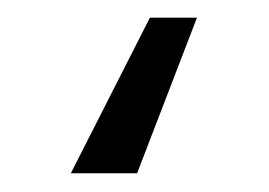

<svg xmlns="http://www.w3.org/2000/svg" viewBox="-20 7 298 213"><path d="M198.5 26.6 132.1 199.2H58.6L146.3 26.6Z"/></svg>

Font: Inter UI Light
Style: Regular
Weight: 300
Designer: Rasmus Andersson
Foundry: rsms
Version: 3.2;8d6f07862